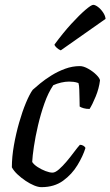

<svg xmlns="http://www.w3.org/2000/svg" viewBox="-20 -773 456 793"><path d="M151 0Q138 0 121 -7Q104 -14 86 -26Q68 -38 52.5 -52.5Q37 -67 29 -82Q29 -125 37.5 -173Q46 -221 59 -266.5Q72 -312 87 -348Q102 -384 115 -402Q126 -412 146 -428.5Q166 -445 192.5 -461.5Q219 -478 249 -489Q279 -500 310 -500Q325 -500 344.5 -489Q364 -478 378 -464Q392 -450 393 -441Q389 -408 375.5 -375Q362 -342 350 -323Q336 -323 325.5 -326Q315 -329 309 -333Q309 -343 308.5 -362.5Q308 -382 307.5 -401.5Q307 -421 304 -430Q293 -434 283 -435Q273 -436 265 -436Q250 -436 232.5 -432Q215 -428 200 -421Q179 -390 163.5 -346Q148 -302 137 -255Q126 -208 120 -167.5Q114 -127 113 -104Q120 -93 135.5 -83Q151 -73 168 -66.5Q185 -60 197 -60Q208 -60 223.5 -73.5Q239 -87 255 -106Q271 -125 285.5 -144.5Q300 -164 310 -175Q318 -175 324.5 -171Q331 -167 333 -162Q323 -129 300 -91Q277 -53 240.5 -26.5Q204 0 151 0ZM231 -565Q223 -568 214.5 -575.5Q206 -583 205 -589Q241 -638 274.5 -674.5Q308 -711 332.5 -732Q357 -753 365 -753Q373 -753 384.5 -744.5Q396 -736 405.5 -722Q415 -708 416 -695Z"/></svg>

Font: Texturina 12pt
Style: Italic
Weight: 400
Italic angle: -11°
Designer: Guillermo Torres Carreño
Foundry: Omnibus-Type
Version: Version 1.002